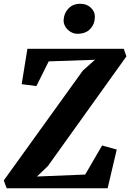

<svg xmlns="http://www.w3.org/2000/svg" viewBox="-36 -1003 694 1023"><path d="M-0.5 0 -16 -41.5 405.5 -627 470 -684.5 223.5 -676 158 -544.5 79.5 -554.5 110 -743H623.5L637.5 -702.5L219 -118L161 -62.5L418 -73L508 -228L586 -206L537.5 0ZM376 -823Q357 -823 339.8 -833.5Q322.5 -844 312.2 -861Q302 -878 303 -896.5Q305 -933.5 329.2 -958.2Q353.5 -983 392 -983Q426 -983 448.2 -961.8Q470.5 -940.5 469.5 -912.5Q469 -875 445 -849Q421 -823 376 -823Z"/></svg>

Font: Merriweather 20pt ExtraBold
Style: Italic
Weight: 800
Italic angle: -7.8°
Version: Version 2.101